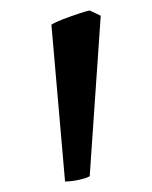

<svg xmlns="http://www.w3.org/2000/svg" viewBox="-20 -743 290 366"><path d="M151 -407Q144 -403 129.5 -400Q115 -397 104 -397L78 -696Q86 -701 100.5 -706.5Q115 -712 130 -717Q145 -722 151 -723L172 -713Z"/></svg>

Font: ChillKai
Style: Regular
Weight: 400
Designer: ChillType
Foundry: 寒蝉字型
Version: Version 2.000